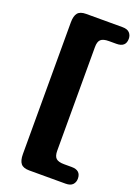

<svg xmlns="http://www.w3.org/2000/svg" viewBox="-162 -806 713 1000"><g transform="rotate(20 194.0 -306.0)"><path d="M237 -593V-18.5Q237 11.5 250 23.5Q263 35.5 295 35.5H336.5Q388 35.5 388 82Q388 101.5 375.8 114.8Q363.5 128 336.5 128H135Q102 128 88.5 111.5Q75 95 75 59V-670.5Q75 -706.5 88.5 -723Q102 -739.5 135 -739.5H336.5Q363.5 -739.5 375.8 -726.2Q388 -713 388 -693.5Q388 -647 336.5 -647H295Q263 -647 250 -635Q237 -623 237 -593Z"/></g></svg>

Font: Fraunces SuperSoft Wonky
Style: Regular
Weight: 900
Version: Version 1.000;[b76b70a41]